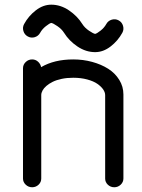

<svg xmlns="http://www.w3.org/2000/svg" viewBox="-20 -789 598 809"><path d="M500 -36.9Q500 -21.7 488.6 -10.9Q477.3 0 461.4 0Q445.8 0 434.4 -10.7Q423.1 -21.5 423.1 -36.6V-388.2Q423.1 -399.9 414.6 -412.4Q406 -424.8 390 -435.9Q374 -447 347.4 -454.2Q320.8 -461.4 288.6 -461.4Q262.5 -461.4 240 -456.7Q217.5 -451.9 202 -444.2Q186.5 -436.5 175.4 -426.9Q164.3 -417.2 159.1 -407.3Q153.8 -397.5 153.8 -388.2V-36.6Q153.8 -21.5 142.5 -10.7Q131.1 0 115.5 0Q99.6 0 88.3 -10.9Q76.9 -21.7 76.9 -36.9V-501.5Q76.9 -516.6 88.3 -527.6Q99.6 -538.6 115.5 -538.6Q129.6 -538.6 140.1 -529.2Q150.6 -519.8 153.3 -506.1Q208.5 -538.6 288.6 -538.6Q330.3 -538.6 368.4 -528.2Q406.5 -517.8 435.8 -499.3Q465.1 -480.7 482.5 -452.5Q500 -424.3 500 -390.9ZM149.2 -650.9Q141.6 -637 126.3 -632.3Q111.1 -627.7 97.2 -635.3Q83.3 -642.8 78.6 -658.2Q74 -673.6 81.5 -687.5Q100.1 -721.7 131 -745.5Q161.9 -769.3 196 -769.3Q235.1 -769.3 270.5 -745.4Q305.9 -721.4 327.1 -687.5Q336.9 -671.9 354.9 -659.7Q372.8 -647.5 380.9 -646.2Q388.2 -647.7 403.7 -659.9Q419.2 -672.1 427.7 -687.5Q435.3 -701.4 450.7 -706.1Q466.1 -710.7 480 -703.1Q493.9 -695.6 498.4 -680.2Q502.9 -664.8 495.4 -650.9Q476.8 -616.9 445.9 -593.1Q415 -569.3 380.9 -569.3Q341.8 -569.3 306.4 -593.1Q271 -616.9 249.8 -650.9Q240 -666.5 221.9 -678.8Q203.9 -691.2 196 -692.4Q188.7 -690.9 173.2 -678.6Q157.7 -666.3 149.2 -650.9Z"/></svg>

Font: Tecnico
Style: Grueso
Weight: 700
Version: Version 1.3